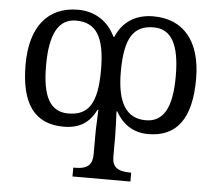

<svg xmlns="http://www.w3.org/2000/svg" viewBox="-54 -606 1026 906"><g transform="rotate(5 459.0 -153.0)"><path d="M279.8 -545.9C137.2 -545.9 55.2 -446.8 55.2 -267.1C55.2 -80.1 122.6 9.8 258.8 9.8C331.5 9.8 379.4 -17.6 412.1 -84H416C415 -59.1 414.1 -38.6 413.6 -21.5C412.6 -4.4 412.1 15.1 412.1 36.1V126C412.1 173.3 393.1 198.2 330.1 198.2H321.8V240.2H596.2V198.2H591.8C527.3 198.2 505.9 175.3 505.9 130.9V35.2C505.9 7.8 503.4 -52.7 502 -84H505.9C539.1 -23.4 591.3 9.8 659.2 9.8C795.9 9.8 862.8 -81.5 862.8 -269C862.8 -448.7 778.3 -545.9 637.2 -545.9C553.7 -545.9 491.7 -506.8 460.9 -433.1H457C423.8 -503.4 361.3 -545.9 279.8 -545.9ZM151.9 -271C151.9 -421.4 192.4 -494.1 274.9 -494.1C369.1 -494.1 412.1 -430.7 412.1 -272C412.1 -113.3 371.6 -54.2 275.9 -54.2C191.4 -54.2 151.9 -120.6 151.9 -271ZM505.9 -272C505.9 -432.1 546.9 -494.1 642.1 -494.1C725.6 -494.1 766.1 -425.3 766.1 -272.9C766.1 -122.6 725.6 -54.2 643.1 -54.2C550.8 -54.2 505.9 -125 505.9 -272Z"/></g></svg>

Font: The Erased English
Style: Regular
Weight: 400
Designer: Monotype Design team + ligartures altered by 180 Amsterdam
Foundry: Monotype Imaging Inc.
Version: Version 1.030;Glyphs 3.1.2 (3151)